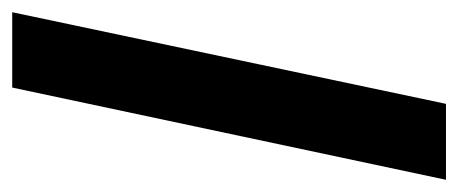

<svg xmlns="http://www.w3.org/2000/svg" viewBox="-242 -515 754 316"><g transform="rotate(-90 135.0 -357.0)"><path d="M-2.9 0 148.9 -713.9H272.9L122.1 0Z"/></g></svg>

Font: Open Sans Condensed
Style: Bold Italic
Weight: 700
Width: 3
Italic angle: -12°
Designer: Monotype Design Team
Foundry: Monotype Imaging Inc.
Version: Version 3.003; ttfautohint (v1.8.4)